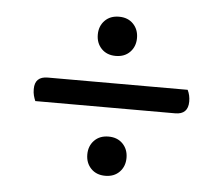

<svg xmlns="http://www.w3.org/2000/svg" viewBox="-39 -556 601 517"><g transform="rotate(5 261.0 -297.0)"><path d="M58 -266Q55 -273 53 -280.5Q51 -288 51 -298Q51 -332 86 -332H464Q471 -318 471 -301Q471 -266 436 -266ZM210 -135Q210 -158 224.5 -173Q239 -188 263 -188Q287 -188 301.5 -173Q316 -158 316 -135Q316 -112 301.5 -97Q287 -82 263 -82Q239 -82 224.5 -97Q210 -112 210 -135ZM210 -459Q210 -482 224.5 -497Q239 -512 263 -512Q287 -512 301.5 -497Q316 -482 316 -459Q316 -436 301.5 -421Q287 -406 263 -406Q239 -406 224.5 -421Q210 -436 210 -459Z"/></g></svg>

Font: Baloo 2
Style: Regular
Weight: 400
Designer: Sarang Kulkarni and Ek Type
Foundry: Ek Type
Version: Version 1.640;hotconv 1.0.111;makeotfexe 2.5.65597; ttfautoh